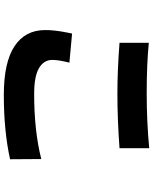

<svg xmlns="http://www.w3.org/2000/svg" viewBox="81 -829 794 996"><g transform="rotate(90 478.0 -331.0)"><path d="M202.1 -554V-706Q310.4 -695 464.1 -695Q610.4 -695 748.9 -708.1V-554Q600.1 -543 464.8 -543Q344.5 -543 202.1 -554ZM154.1 -307.9 305 -294Q290.8 -238.3 290.8 -204.9Q290.8 -161.6 333.3 -136.4Q375.7 -111.2 467 -111.2Q659.4 -111.2 805 -148.1L806.1 13.8Q658.4 46.2 473 46.2Q303.6 46.2 219.8 -9.2Q136 -64.6 136 -168Q136 -180 136.5 -191.9Q137.1 -203.8 138.5 -215.7Q139.9 -227.6 141 -236.3Q142 -245 144.2 -257.1Q146.3 -269.2 147.4 -274.7Q148.4 -280.2 150.9 -292.6Q153.4 -305 154.1 -307.9Z"/></g></svg>

Font: Karasuma Gothic
Style: Black
Weight: 900
Designer: Rasmus Andersson / Ryoko Nishizuka
Foundry: Genbu
Version: Version 1.00